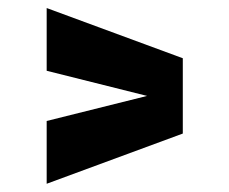

<svg xmlns="http://www.w3.org/2000/svg" viewBox="-20 -645 571 478"><path d="M435.1 -312.5 96.2 -187.5V-343.8L346.2 -406.2L96.2 -468.8V-625L435.1 -500Z"/></svg>

Font: Candal
Style: Regular
Weight: 400
Designer: vernon adams
Foundry: vernon adams
Version: Version 1.000